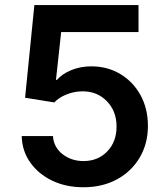

<svg xmlns="http://www.w3.org/2000/svg" viewBox="-20 -748 669 777"><path d="M317.9 9.8Q246.6 9.8 190.9 -17.1Q135.3 -43.9 102.3 -90.6Q69.3 -137.2 67.9 -197.3H194.3Q197.3 -152.3 232.9 -124.3Q268.6 -96.2 317.9 -96.2Q376.5 -96.2 414.1 -135.3Q451.7 -174.3 451.7 -235.8Q451.7 -297.9 412.8 -338.1Q374 -378.4 314.5 -378.4Q281.2 -378.4 249.8 -366Q218.3 -353.5 199.7 -333.5L81.5 -352.5L119.1 -727.5H540.5V-618.2H227.5L206.5 -424.8H210.4Q231 -448.7 268.1 -464.1Q305.2 -479.5 349.1 -479.5Q415 -479.5 466.8 -448.5Q518.6 -417.5 548.6 -363Q578.6 -308.6 578.6 -238.8Q578.6 -166.5 545.4 -110.4Q512.2 -54.2 453.4 -22.2Q394.5 9.8 317.9 9.8Z"/></svg>

Font: Inter-SemiBold
Style: Regular
Weight: 600
Designer: Rasmus Andersson
Foundry: rsms
Version: Version 4.000;git-a52131595